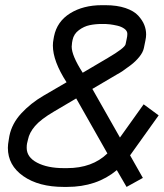

<svg xmlns="http://www.w3.org/2000/svg" viewBox="-20 -716 640 748"><path d="M476.1 -584Q476.1 -595.7 464.6 -604Q453.1 -612.3 437 -616Q420.9 -619.6 408.9 -621.1Q397 -622.6 390.6 -622.6H377Q351.1 -622.6 329.1 -617.9Q307.1 -613.3 287.4 -598.6Q267.6 -584 262.7 -560.5L260.7 -549.8Q259.3 -538.1 259.3 -534.2Q259.3 -499.5 302.2 -432.6L399.9 -490.2Q465.8 -528.8 469.2 -543.5L473.6 -564.5Q476.1 -575.2 476.1 -584ZM435.1 -53.2Q356.9 12.2 241.2 12.2H228.5Q130.9 12.2 70.8 -29.8Q10.7 -71.8 10.7 -140.1Q10.7 -153.3 14.2 -171.9L16.6 -186.5Q26.4 -234.9 63 -274.4Q99.6 -314 148.9 -342.8L239.3 -395.5Q186 -478 186 -538.6Q186 -551.3 188.5 -563.5L190.4 -574.2Q202.1 -632.3 253.2 -664.1Q304.2 -695.8 377 -695.8H390.6Q436 -695.8 469 -684.6Q502 -673.3 518.6 -655Q535.2 -636.7 542.2 -618.7Q549.3 -600.6 549.3 -581.5Q549.3 -571.3 546.4 -557.6L540.5 -528.8Q537.1 -512.2 522.7 -494.4Q508.3 -476.6 489.3 -462.2Q470.2 -447.8 458.3 -439.7Q446.3 -431.6 437 -426.8L339.8 -369.6L447.3 -180.2L539.6 -309.6L598.1 -266.6L486.8 -110.8L536.6 -22.9L473.1 12.2ZM398.4 -118.2 276.9 -332.5 189.9 -281.2Q138.7 -251 116.5 -225.1Q94.2 -199.2 88.9 -171.9L85.4 -157.2Q84 -150.9 84 -140.1Q84 -103.5 124.5 -82.3Q165 -61 228.5 -61H241.2Q339.4 -61 398.4 -118.2Z"/></svg>

Font: Anka/Coder
Style: Italic
Weight: 400
Italic angle: -12°
Monospace: yes
Version: Version 001.100